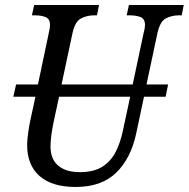

<svg xmlns="http://www.w3.org/2000/svg" viewBox="-20 -734 751 764"><path d="M281 10Q187 10 137.5 -33.5Q88 -77 88 -157Q88 -175 92 -204.5Q96 -234 100 -252L121 -349H33L44 -398H131L174 -602Q179 -623 179 -634Q179 -659 161.5 -666Q144 -673 118 -673H107L116 -714H374L366 -673H355Q326 -673 302 -660.5Q278 -648 268 -600L225 -398H508L552 -605Q557 -622 557 -634Q557 -659 539.5 -666Q522 -673 495 -673H484L493 -714H711L703 -673H692Q663 -673 639.5 -660.5Q616 -648 606 -600L563 -398H649L639 -349H553L522 -203Q501 -104 442.5 -47Q384 10 281 10ZM181 -151Q181 -101 211.5 -75Q242 -49 298 -49Q353 -49 387 -70.5Q421 -92 440 -129Q459 -166 469 -214L498 -349H215L193 -247Q181 -188 181 -151Z"/></svg>

Font: Noto Serif Condensed
Style: Italic
Weight: 400
Width: 3
Italic angle: -12°
Designer: Monotype Design Team
Foundry: Monotype Imaging Inc.
Version: Version 2.014; ttfautohint (v1.8.4.7-5d5b)